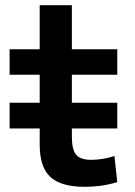

<svg xmlns="http://www.w3.org/2000/svg" viewBox="-20 -710 521 740"><path d="M17 -215V-314H432V-215ZM307 10Q215 10 174 -28Q133 -66 133 -152V-422H17V-520H133V-690H257V-520H432V-422H257V-183Q257 -133 273.5 -113.5Q290 -94 332 -94Q354 -94 378 -98Q402 -102 421 -109L432 -8Q398 2 368 6Q338 10 307 10Z"/></svg>

Font: M PLUS 1 SemiBold
Style: Regular
Weight: 600
Designer: Coji Morishita
Foundry: UNDERFOREST DESIGN
Version: Version 1.001